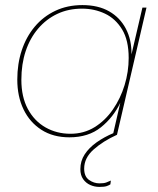

<svg xmlns="http://www.w3.org/2000/svg" viewBox="-20 -530 622 755"><path d="M371 205Q352 205 335 197.5Q318 190 307 174.5Q296 159 296 135Q296 103 313 77Q330 51 359.5 30Q389 9 427 -7L440 0Q385 25 348 58Q311 91 311 133Q311 164 330 177.5Q349 191 371 191Q389 191 398 187.5Q407 184 416 180L414 195Q408 199 399 202Q390 205 371 205ZM253 10Q189 10 143 -19.5Q97 -49 72.5 -100Q48 -151 48 -217Q48 -279 65.5 -332Q83 -385 116.5 -425Q150 -465 197.5 -487.5Q245 -510 304 -510Q366 -510 409 -485.5Q452 -461 475 -417Q498 -373 497 -316L540 -500H556L440 0H424L453 -126Q426 -69 377 -29.5Q328 10 253 10ZM257 -4Q310 -4 352 -30Q394 -56 424 -99.5Q454 -143 470 -195.5Q486 -248 486 -302Q486 -372 460 -414.5Q434 -457 392.5 -476.5Q351 -496 303 -496Q249 -496 205.5 -475.5Q162 -455 130 -417.5Q98 -380 81 -329Q64 -278 64 -216Q64 -149 89.5 -101.5Q115 -54 159 -29Q203 -4 257 -4Z"/></svg>

Font: Work Sans Thin
Style: Italic
Weight: 250
Italic angle: -13°
Designer: Wei Huang
Foundry: Wei Huang
Version: Version 2.012